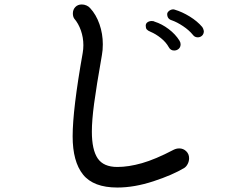

<svg xmlns="http://www.w3.org/2000/svg" viewBox="-20 -807 1040 859"><path d="M843 -651Q826 -672 799 -690Q772 -708 749 -716Q728 -722 728 -744Q728 -751 735.5 -757.5Q743 -764 753 -765Q759 -765 761 -764Q795 -754 829 -733Q863 -712 885 -686Q890 -679 892 -668Q892 -655 884 -647.5Q876 -640 865 -640Q851 -640 843 -651ZM735 -596Q723 -618 700 -636.5Q677 -655 653 -665Q641 -670 636.5 -675.5Q632 -681 632 -692Q632 -702 640 -707.5Q648 -713 659 -713Q668 -713 672 -710Q704 -700 734.5 -677Q765 -654 783 -625Q788 -617 788 -609Q788 -596 779.5 -588.5Q771 -581 759 -581Q743 -581 735 -596ZM305 -197Q305 -317 350 -570Q353 -587 353 -605Q353 -639 342 -670.5Q331 -702 312 -724Q306 -733 306 -747Q306 -764 317 -775.5Q328 -787 346 -787Q357 -787 367 -782.5Q377 -778 383 -771Q410 -742 425 -699Q440 -656 440 -609Q440 -582 436 -561Q411 -419 401 -343.5Q391 -268 391 -218Q391 -137 417 -98.5Q443 -60 505 -60Q555 -60 615 -77Q675 -94 757 -137Q769 -143 782 -143Q800 -143 813 -130.5Q826 -118 826 -99Q826 -86 820 -74Q814 -62 805 -56Q752 -24 666.5 4Q581 32 505 32Q398 32 351.5 -26Q305 -84 305 -197Z"/></svg>

Font: Tsukimi Rounded Medium
Style: Regular
Weight: 500
Designer: Takashi Funayama
Foundry: Takashi Funayama
Version: Version 1.032; ttfautohint (v1.8.3)